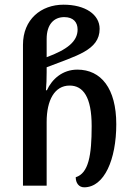

<svg xmlns="http://www.w3.org/2000/svg" viewBox="-20 -792 560 819"><path d="M339 7C425 7 476 -112 476 -262C476 -415 411 -495 310 -495C247 -495 202 -455 180 -407H176C178 -427 179 -459 179 -484V-505C304 -554 405 -577 405 -669C405 -730 344 -772 251 -772C155 -772 78 -709 78 -601V0H179V-272C179 -365 213 -427 277 -427C335 -427 371 -378 371 -254C371 -130 358 -53 303 -36C303 -12 316 7 339 7ZM179 -548V-626C179 -688 210 -719 254 -719C293 -719 311 -697 311 -666C311 -615 266 -580 179 -548Z"/></svg>

Font: Noto Serif Georgian Condensed Medium
Style: Regular
Weight: 500
Width: 3
Designer: Monotype Design Team, Akaki Razmadze
Foundry: Google LLC
Version: Version 2.003